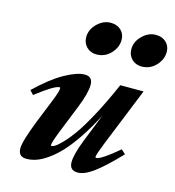

<svg xmlns="http://www.w3.org/2000/svg" viewBox="-108 -804 828 907"><g transform="rotate(15 306.5 -351.0)"><path d="M515.6 -550.8Q486.3 -550.8 467.3 -569.8Q448.2 -588.9 448.2 -617.7Q448.2 -654.8 477.8 -683.8Q507.3 -712.9 543.9 -712.9Q574.7 -712.9 594 -694.6Q613.3 -676.3 613.3 -647.5Q613.3 -610.8 585 -580.8Q556.6 -550.8 515.6 -550.8ZM294.9 -550.8Q265.6 -550.8 246.6 -569.8Q227.5 -588.9 227.5 -617.7Q227.5 -654.8 257.1 -683.8Q286.6 -712.9 323.2 -712.9Q354 -712.9 373.3 -694.6Q392.6 -676.3 392.6 -647.5Q392.6 -610.8 364.3 -580.8Q335.9 -550.8 294.9 -550.8ZM103 11.2Q63 11.2 63 -29.3Q63 -65.4 105.5 -172.4L151.9 -287.6Q171.4 -335.9 171.4 -351.6Q171.4 -356 167.5 -356Q143.1 -356 55.7 -288.1L37.6 -307.6Q110.4 -377.9 170.4 -411.4Q230.5 -444.8 267.6 -444.8Q306.2 -444.8 306.2 -404.3Q306.2 -364.7 276.4 -290L222.2 -154.8Q198.7 -95.2 198.7 -82Q198.7 -78.1 202.6 -78.1Q208 -78.1 219 -84.5Q230 -90.8 252.7 -114Q275.4 -137.2 301.5 -173.8Q327.6 -210.4 365.2 -280Q402.8 -349.6 441.9 -439.5H555.7L440.4 -153.8Q416.5 -93.8 416.5 -83Q416.5 -78.1 420.4 -78.1Q443.8 -78.1 527.3 -148.9L547.9 -129.9Q477.5 -56.2 432.1 -22.5Q386.7 11.2 353.5 11.2Q313.5 11.2 313.5 -29.3Q313.5 -66.9 342.8 -141.6L397.5 -278.8Q363.8 -213.4 329.6 -162.6Q295.4 -111.8 265.4 -79.6Q235.4 -47.4 205.3 -26.4Q175.3 -5.4 150.9 2.9Q126.5 11.2 103 11.2Z"/></g></svg>

Font: Elstob ExtraBold
Style: Italic
Weight: 800
Italic angle: -20°
Designer: Peter S. Baker
Version: Version 1.015